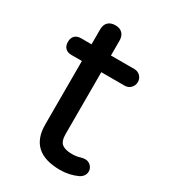

<svg xmlns="http://www.w3.org/2000/svg" viewBox="-157 -688 688 778"><g transform="rotate(30 186.5 -299.0)"><path d="M353.5 -42Q353.5 -19.5 330.1 -6.8Q292 10.7 249 10.7Q105.5 10.7 105.5 -119.1V-416H56.6Q38.1 -416 27.8 -426.3Q17.6 -436.5 17.6 -455.1Q17.6 -473.6 27.8 -483.9Q38.1 -494.1 56.6 -494.1H105.5V-563.5Q105.5 -585.9 117.7 -597.7Q129.9 -609.4 151.4 -609.4Q172.9 -609.4 184.6 -597.2Q196.3 -585 196.3 -563.5V-494.1H305.7Q322.3 -494.1 333.5 -482.9Q344.7 -471.7 344.7 -455.1Q344.7 -439.5 333.5 -427.7Q322.3 -416 305.7 -416H196.3V-127Q196.3 -92.8 211.9 -81.1Q227.5 -69.3 258.8 -69.3Q279.3 -69.3 297.9 -75.2Q299.8 -75.2 300.8 -76.2Q310.5 -78.1 317.4 -78.1Q332 -78.1 342.8 -67.4Q353.5 -56.6 353.5 -42Z"/></g></svg>

Font: jf-openhuninn-1.1
Style: Regular
Weight: 400
Designer: [Kosugi Maru]
      Designed by Motoya company      

      [Varela Round]
      Joe Prince(Latin component); Avraham Co
Foundry: justfont CO.,LTD.
Version: 1.1